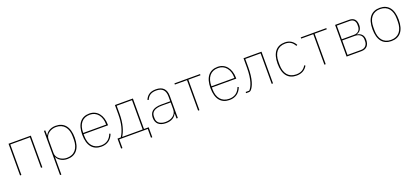

<svg xmlns="http://www.w3.org/2000/svg" viewBox="42 -1601 6224 2883"><g transform="rotate(-20 3154.0 -159.0)"><path d="M105 -506H461V0H440V-487H126V0H105Z M671 -506H692V-428H695C706 -449 724 -473 752 -490C779 -506 815 -518 859 -518C992 -518 1071 -430 1071 -253C1071 -76 992 12 859 12C815 12 779 0 752 -17C724 -33 706 -55 695 -78H692V200H671ZM859 -7C980 -7 1048 -92 1048 -229V-277C1048 -414 980 -499 859 -499C815 -499 774 -485 743 -461C711 -437 692 -403 692 -363V-143C692 -103 711 -69 743 -45C774 -21 815 -7 859 -7Z M1403 12C1270 12 1191 -77 1191 -253C1191 -428 1268 -518 1399 -518C1460 -518 1511 -494 1547 -450C1583 -406 1604 -343 1604 -266V-256H1214V-229C1214 -92 1282 -7 1403 -7C1488 -7 1547 -48 1578 -131L1596 -124C1565 -40 1500 12 1403 12ZM1399 -499C1280 -499 1214 -414 1214 -277V-275H1581V-279C1581 -346 1563 -400 1531 -439C1499 -478 1454 -499 1399 -499Z M1669 -19H1721C1776 -102 1805 -215 1805 -355V-506H2092V-19H2167V140H2146V0H1690V140H1669ZM2071 -19V-487H1826V-355C1826 -210 1791 -90 1743 -19Z M2461 -518C2366 -518 2318 -477 2290 -412L2308 -404C2336 -471 2385 -499 2461 -499C2556 -499 2605 -453 2605 -349V-275H2463C2391 -275 2343 -259 2314 -234C2285 -209 2273 -171 2273 -130C2273 -38 2332 12 2436 12C2529 12 2577 -29 2602 -77H2605V0H2626V-352C2626 -460 2572 -518 2461 -518ZM2605 -148C2605 -101 2585 -66 2554 -43C2523 -19 2481 -7 2436 -7C2353 -7 2296 -44 2296 -115V-145C2296 -212 2345 -257 2464 -257H2605V-148Z M2950 -487H2756V-506H3165V-487H2971V0H2950Z M3452 12C3319 12 3240 -77 3240 -253C3240 -428 3317 -518 3448 -518C3509 -518 3560 -494 3596 -450C3632 -406 3653 -343 3653 -266V-256H3263V-229C3263 -92 3331 -7 3452 -7C3537 -7 3596 -48 3627 -131L3645 -124C3614 -40 3549 12 3452 12ZM3448 -499C3329 -499 3263 -414 3263 -277V-275H3630V-279C3630 -346 3612 -400 3580 -439C3548 -478 3503 -499 3448 -499Z M3717 -19H3774C3795 -40 3817 -77 3833 -131C3849 -185 3860 -258 3860 -355V-506H4147V0H4126V-487H3881V-355C3881 -259 3870 -184 3854 -128C3838 -72 3815 -34 3794 -13C3785 -4 3774 0 3760 0H3717Z M4522 12C4389 12 4312 -77 4312 -253C4312 -429 4389 -518 4522 -518C4602 -518 4656 -478 4687 -418L4669 -409C4637 -468 4594 -499 4522 -499C4401 -499 4335 -414 4335 -277V-229C4335 -92 4401 -7 4522 -7C4601 -7 4648 -39 4680 -95L4696 -84C4663 -27 4610 12 4522 12Z M4968 -487H4774V-506H5183V-487H4989V0H4968Z M5323 -506H5549C5621 -506 5663 -465 5663 -382C5663 -314 5632 -278 5581 -262V-260C5651 -248 5686 -207 5686 -137C5686 -53 5644 0 5560 0H5323ZM5560 -19C5596 -19 5621 -31 5638 -51C5655 -70 5663 -95 5663 -122V-152C5663 -177 5654 -202 5635 -220C5615 -238 5585 -250 5544 -250H5344V-19ZM5539 -269C5608 -269 5640 -315 5640 -367V-397C5640 -446 5612 -487 5549 -487H5344V-269Z M6038 12C5905 12 5828 -77 5828 -253C5828 -429 5905 -518 6038 -518C6171 -518 6248 -429 6248 -253C6248 -77 6171 12 6038 12ZM6038 -7C6159 -7 6225 -92 6225 -229V-277C6225 -414 6159 -499 6038 -499C5917 -499 5851 -414 5851 -277V-229C5851 -92 5917 -7 6038 -7Z"/></g></svg>

Font: Plexus Sans Thin
Style: Regular
Weight: 250
Version: Version 2.001;PS 002.001;hotconv 1.0.70;makeotf.lib2.5.58329